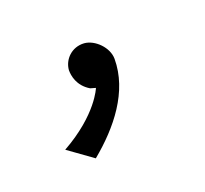

<svg xmlns="http://www.w3.org/2000/svg" viewBox="-44 -105 254 238"><g transform="rotate(-20 82.5 14.5)"><path d="M79 2C79 2 67 33 17 61L49 84C83 56 113 19 113 -24C113 -39 98 -54 84 -55C68 -56 56 -44 55 -30C55 -23 57 -9 72 0Z"/></g></svg>

Font: Advent Pro
Style: Light
Weight: 300
Designer: Andreas Kalpakidis
Foundry: Andreas Kalpakidis
Version: Version 2.002 2007